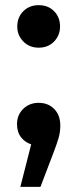

<svg xmlns="http://www.w3.org/2000/svg" viewBox="-20 -553 300 745"><path d="M47 -450Q47 -486 70.5 -509.5Q94 -533 130 -533Q167 -533 190 -509.5Q213 -486 213 -450Q213 -416 190 -392Q167 -368 130 -368Q94 -368 70.5 -392Q47 -416 47 -450ZM59 172 101 7Q78 0 62 -20Q46 -40 46 -71Q46 -107 70 -130.5Q94 -154 130 -154Q167 -154 190.5 -130Q214 -106 214 -66Q214 -40 207 -16.5Q200 7 187 41L137 172Z"/></svg>

Font: Radio Canada SemiBold
Style: Regular
Weight: 600
Designer: Charles Daoud, Etienne Aubert Bonn, Alexandre Saumier Demers, Jacques Le Bailly
Foundry: Radio-Canada
Version: Version 2.104; ttfautohint (v1.8.4.7-5d5b);gftools[0.9.28.de